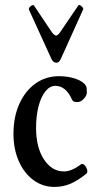

<svg xmlns="http://www.w3.org/2000/svg" viewBox="-20 -725 378 756"><path d="M194 11Q148 11 111.5 -16Q75 -43 54 -90.5Q33 -138 33 -198Q33 -264 56 -315.5Q79 -367 119.5 -396Q160 -425 212 -425Q250 -425 280 -414Q310 -403 319 -386Q322 -380 322 -361Q322 -349 310 -336Q298 -323 284 -323Q277 -323 271.5 -325Q266 -327 263 -334Q239 -387 198 -387Q176 -387 158.5 -365Q141 -343 131.5 -305.5Q122 -268 122 -221Q122 -145 153 -97.5Q184 -50 232 -50Q262 -50 299 -78Q305 -82 312 -75.5Q319 -69 322.5 -58.5Q326 -48 321 -42Q287 -14 257.5 -1.5Q228 11 194 11ZM202 -478Q190 -478 183 -492L94 -687Q92 -693 100 -700Q109 -708 114 -703L185 -597Q195 -585 201 -585Q207 -585 216 -597L288 -703Q292 -709 301 -700Q310 -693 307 -687L219 -492Q216 -486 212 -482Q208 -478 202 -478Z"/></svg>

Font: Junicode Two Beta Condensed Medium
Style: Regular
Weight: 500
Width: 3
Designer: Peter S. Baker
Foundry: Briery Creek Software
Version: Version 1.053; ttfautohint (v1.8.4)